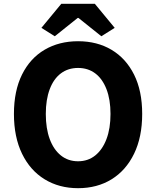

<svg xmlns="http://www.w3.org/2000/svg" viewBox="-20 -972 818 1006"><path d="M389 14Q290 14 214 -32.5Q138 -79 95.5 -166.5Q53 -254 53 -375Q53 -496 95.5 -581.5Q138 -667 214 -711.5Q290 -756 389 -756Q489 -756 564.5 -711Q640 -666 682.5 -581Q725 -496 725 -375Q725 -254 682.5 -166.5Q640 -79 564.5 -32.5Q489 14 389 14ZM389 -127Q441 -127 479 -157.5Q517 -188 538 -243.5Q559 -299 559 -375Q559 -450 538 -504.5Q517 -559 479 -587.5Q441 -616 389 -616Q337 -616 299 -587.5Q261 -559 240.5 -504.5Q220 -450 220 -375Q220 -299 240.5 -243.5Q261 -188 299 -157.5Q337 -127 389 -127ZM267 -782 197 -826 301 -952H477L581 -826L511 -782L391 -878H387Z"/></svg>

Font: Noto Sans SC Thin ExtraBold
Style: Regular
Weight: 800
Version: Version 2.004-H2;hotconv 1.0.118;makeotfexe 2.5.65603